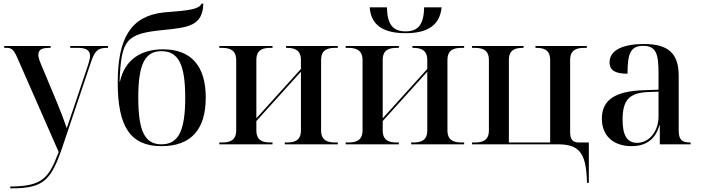

<svg xmlns="http://www.w3.org/2000/svg" viewBox="-20 -787 3826 1047"><path d="M36 230V240H43C220 240 260 196 324 4L476 -448C497 -511 515 -526 563 -526H569V-536H363V-526H405C451 -526 471 -512 471 -482C471 -470 467 -454 461 -435L384 -206C374 -176 359 -133 344 -88C331 -127 311 -180 290 -230L201 -443C193 -462 189 -477 189 -489C189 -517 211 -526 248 -526H256V-536H3V-526H19C43 -526 56 -514 74 -473L300 42C248 174 222 230 36 230Z M860 10C1025 10 1102 -84 1102 -255C1102 -429 1021 -518 869 -518C750 -518 661 -463 634 -342H632C641 -570 666 -603 867 -623C1006 -637 1085 -645 1089 -767H1079C1064 -728 959 -728 871 -719C693 -699 622 -578 622 -336C622 -98 690 10 860 10ZM860 0C770 0 734 -72 734 -255C734 -436 770 -508 860 -508C953 -508 990 -436 990 -255C990 -73 953 0 860 0Z M1176 0H1466V-10H1456C1416 -10 1378 -18 1378 -76V-127L1621 -396V-76C1621 -18 1583 -10 1543 -10H1533V0H1822V-10H1810C1770 -10 1731 -18 1731 -76V-460C1731 -518 1770 -526 1810 -526H1822V-536H1540V-526H1543C1583 -526 1621 -517 1621 -459V-411L1378 -142V-460C1378 -518 1416 -526 1456 -526H1466V-536H1176V-526H1189C1229 -526 1268 -517 1268 -459V-76C1268 -18 1229 -10 1189 -10H1176Z M2192 -606C2315 -606 2379 -652 2388 -747H2293C2291 -654 2261 -616 2192 -616C2122 -616 2092 -654 2090 -747H1996C2003 -652 2067 -606 2192 -606ZM1865 0H2155V-10H2145C2105 -10 2067 -18 2067 -76V-127L2310 -396V-76C2310 -18 2272 -10 2232 -10H2222V0H2511V-10H2499C2459 -10 2420 -18 2420 -76V-460C2420 -518 2459 -526 2499 -526H2511V-536H2229V-526H2232C2272 -526 2310 -517 2310 -459V-411L2067 -142V-460C2067 -518 2105 -526 2145 -526H2155V-536H1865V-526H1878C1918 -526 1957 -517 1957 -459V-76C1957 -18 1918 -10 1878 -10H1865Z M3180 185 3181 210H3191V-10H3138C3104 -10 3089 -25 3089 -67V-460C3089 -518 3128 -526 3168 -526H3180V-536H2900V-526H2903C2942 -526 2980 -518 2980 -460V-10H2755V-460C2755 -518 2793 -526 2832 -526H2835V-536H2554V-526H2567C2607 -526 2646 -518 2646 -460V-75C2646 -18 2607 -10 2567 -10H2554V0H3022C3135 0 3173 44 3180 185Z M3425 10C3496 10 3553 -22 3576 -104H3578V0H3746V-10H3743C3698 -10 3681 -26 3681 -76V-375C3681 -501 3618 -547 3491 -547C3388 -547 3304 -519 3304 -447C3304 -402 3337 -385 3402 -385C3402 -493 3417 -537 3487 -537C3559 -537 3571 -492 3571 -387V-298L3489 -295C3336 -290 3262 -243 3262 -140C3262 -47 3324 10 3425 10ZM3454 -8C3401 -8 3375 -48 3375 -133C3375 -239 3409 -280 3512 -285L3571 -287V-151C3571 -75 3523 -8 3454 -8Z"/></svg>

Font: Noto Serif Display Medium
Style: Regular
Weight: 500
Designer: Monotype Design Team
Foundry: Monotype Imaging Inc.
Version: Version 2.009